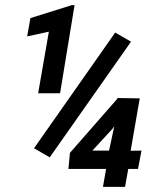

<svg xmlns="http://www.w3.org/2000/svg" viewBox="-20 -732 627 752"><path d="M491.7 -141.6 534.2 -142.1 520.5 -70.3H482.4L469.7 0H383.3L395.5 -70.3H248L253.9 -133.3L439.9 -345.7V-348.1L527.3 -346.7ZM341.8 -142.1H407.2L427.7 -237.8L420.9 -228ZM215.3 -366.7H129.4L171.4 -607.9L86.4 -589.4L99.1 -661.1L261.2 -711.9H272ZM174.8 -115.7 113.3 -151.4 431.2 -604.5 493.2 -568.8Z"/></svg>

Font: TypoPRO Roboto Mono
Style: Bold Italic
Weight: 700
Designer: Google
Version: Version 2.000986; 2015; ttfautohint (v1.3)